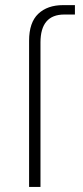

<svg xmlns="http://www.w3.org/2000/svg" viewBox="-20 -737 329 757"><path d="M94.7 0V-576.2Q94.7 -648.4 130.9 -682.6Q167 -716.8 228.5 -716.8H275.4V-679.7H233.4Q139.6 -679.7 139.6 -569.3V0Z"/></svg>

Font: Gothic A1 ExtraLight
Style: Regular
Weight: 275
Designer: HanYang I&C Co.,Ltd.
Foundry: HanYang I&C Co.,Ltd.
Version: Version 2.50